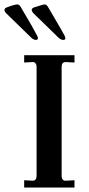

<svg xmlns="http://www.w3.org/2000/svg" viewBox="-64 -846 401 866"><path d="M45 0V-33L83 -31Q101 -31 101 -53V-545Q101 -554 96 -560.5Q91 -567 82 -566L45 -564V-597H272V-564L234 -566H232Q214 -566 214 -545V-53Q214 -42 219 -36Q224 -30 234 -31L272 -33V0ZM221 -666Q212 -666 202 -674Q96 -778 85 -788Q79 -796 79 -800Q79 -808 88 -812Q130 -826 138 -826Q145 -826 151 -817Q152 -816 158 -805.5Q164 -795 179 -769.5Q194 -744 209 -718L228 -684Q231 -676 231 -674Q231 -666 221 -666ZM79 -674 -38 -788Q-44 -796 -44 -800Q-44 -808 -35 -812Q1 -826 15 -826Q22 -826 28 -817Q30 -814 79 -730L104 -684Q107 -678 107 -674Q107 -666 98 -666Q89 -666 79 -674Z"/></svg>

Font: UnnaMedium
Style: Regular
Weight: 500
Designer: Jorge de Buen Unna
Foundry: Omnibus-Type
Version: Version 2.008;hotconv 1.0.109;makeotfexe 2.5.65596